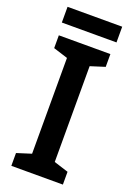

<svg xmlns="http://www.w3.org/2000/svg" viewBox="-163 -927 680 987"><g transform="rotate(20 176.5 -433.5)"><path d="M317 0H35V-70L114 -95V-619L35 -644V-714H317V-644L238 -619V-95L317 -70ZM326 -867V-781H27V-867Z"/></g></svg>

Font: Noto Sans Hebrew SemiCondensed SemiBold
Style: Regular
Weight: 600
Width: 4
Designer: Monotype Design Team
Foundry: Monotype Imaging Inc.
Version: Version 2.004; ttfautohint (v1.8.4.7-5d5b)